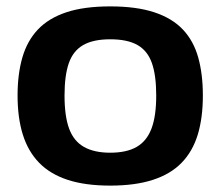

<svg xmlns="http://www.w3.org/2000/svg" viewBox="-20 -571 691 601"><path d="M35 -272Q35 -339 50 -391Q65 -443 98.5 -478.5Q132 -514 187.5 -532.5Q243 -551 325 -551Q407 -551 463 -532.5Q519 -514 552.5 -478.5Q586 -443 600.5 -391Q615 -339 615 -272Q615 -202 599 -149.5Q583 -97 548.5 -61.5Q514 -26 458.5 -8Q403 10 325 10Q247 10 192 -8Q137 -26 102.5 -61.5Q68 -97 51.5 -149.5Q35 -202 35 -272ZM182 -272Q182 -207 196.5 -168Q211 -129 243 -111Q275 -93 325 -93Q376 -93 407.5 -111Q439 -129 454 -168Q469 -207 469 -272Q469 -335 455.5 -373.5Q442 -412 410.5 -430Q379 -448 325 -448Q272 -448 240.5 -430Q209 -412 195.5 -373.5Q182 -335 182 -272Z"/></svg>

Font: Georama SemiExpanded SemiBold
Style: Regular
Weight: 600
Width: 6
Designer: Jean-Baptiste Levee
Foundry: Production Type
Version: Version 1.001